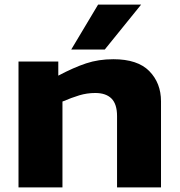

<svg xmlns="http://www.w3.org/2000/svg" viewBox="-20 -810 776 830"><path d="M60 0V-544H232V-483Q298 -518 352 -536Q406 -554 470 -554Q575 -554 625.5 -502.5Q676 -451 676 -372V0H486V-308Q486 -360 462 -384Q438 -408 392 -408Q356 -408 323 -398Q290 -388 250 -371V0ZM288 -596 404 -790H590L433 -596Z"/></svg>

Font: Georama Extended
Style: Bold
Weight: 700
Width: 7
Designer: Jean-Baptiste Levee
Foundry: Production Type
Version: Version 1.000